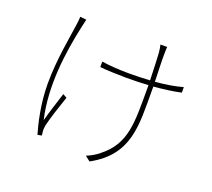

<svg xmlns="http://www.w3.org/2000/svg" viewBox="-132 -934 1265 1145"><g transform="rotate(20 500.0 -361.0)"><path d="M194 -753C194 -743 193 -724 190 -706C179 -622 148 -470 148 -311C148 -185 177 -65 195 -4L221 -9C221 -16 219 -26 218 -35C217 -47 219 -62 221 -75C230 -117 264 -219 282 -271L257 -285C237 -223 214 -152 200 -99C153 -301 184 -524 223 -701C227 -718 231 -737 234 -749ZM918 -570C865 -555 806 -546 745 -541C743 -606 740 -692 741 -713C742 -735 741 -750 743 -761H700C703 -749 706 -735 708 -712C710 -692 713 -604 715 -539C670 -536 623 -535 578 -535C524 -535 447 -540 409 -547V-512C446 -508 525 -505 577 -505C623 -505 670 -506 716 -509V-485C716 -271 723 -137 586 -31C565 -13 533 5 509 14L541 39C763 -83 746 -263 746 -485V-511C808 -516 867 -524 918 -535Z"/></g></svg>

Font: Noto Sans CJK JP Thin
Style: Regular
Weight: 250
Designer: Ryoko NISHIZUKA (kana & ideographs); Paul D. Hunt (Latin, Greek & Cyrillic); Wenlong ZHANG (bopomofo); Sandoll Communica
Foundry: Adobe Systems Incorporated
Version: Version 1.004;PS 1.004;hotconv 1.0.82;makeotf.lib2.5.63406